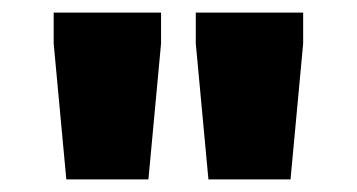

<svg xmlns="http://www.w3.org/2000/svg" viewBox="-20 -708 565 304"><path d="M65 -639V-688H235V-639L215 -424H85ZM290 -639V-688H460V-639L440 -424H310Z"/></svg>

Font: Saira Stencil One
Style: Regular
Weight: 400
Designer: Hector Gatti with collaboration of the Omnibus-Type team
Foundry: Omnibus-Type
Version: Version 1.004